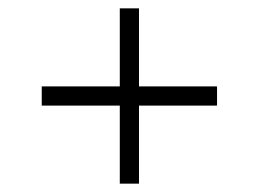

<svg xmlns="http://www.w3.org/2000/svg" viewBox="-20 -530 620 460"><path d="M267 -277H80V-323H267V-510H313V-323H500V-277H313V-90H267Z"/></svg>

Font: Raigarh Medium
Style: Regular
Weight: 500
Designer: jaikishan Patel
Foundry: MagicType
Version: Version 1.000